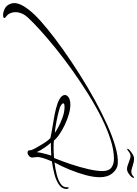

<svg xmlns="http://www.w3.org/2000/svg" viewBox="76 -834 891 1247"><g transform="rotate(90 521.5 -210.5)"><path d="M-5 215Q-22 215 -44.5 204.5Q-67 194 -77 168Q-82 155 -82 143Q-82 114 -61 80Q-40 46 -6 10Q31 -28 90 -76Q149 -124 223 -176.5Q297 -229 379 -281Q461 -333 544.5 -379Q628 -425 705.5 -460Q783 -495 848.5 -514Q914 -533 959 -530Q996 -528 1022.5 -496Q1049 -464 1049 -414Q1049 -373 1035.5 -322.5Q1022 -272 1000.5 -219Q979 -166 953 -119Q994 -124 1031.5 -133.5Q1069 -143 1092.5 -159.5Q1116 -176 1114 -200V-202Q1114 -211 1118 -211Q1125 -211 1125 -195Q1125 -168 1098.5 -149Q1072 -130 1031 -119Q990 -108 946 -102Q940 -89 931 -64Q922 -39 919 -21Q918 -18 918 -14.5Q918 -11 918 -7Q918 3 919.5 11Q921 19 921 22Q923 36 911.5 46Q900 56 889 56Q875 56 874 43Q873 41 873 32Q868 18 856.5 -2.5Q845 -23 832.5 -43Q820 -63 808.5 -77.5Q797 -92 792 -93Q785 -95 745 -102Q720 -107 680.5 -113Q641 -119 603.5 -128.5Q566 -138 543 -151Q515 -167 515 -186Q515 -195 520 -201Q529 -212 543.5 -217Q558 -222 577 -222Q606 -222 640.5 -212Q675 -202 708.5 -186Q742 -170 769.5 -151.5Q797 -133 811 -115Q819 -114 831 -113.5Q843 -113 858 -113Q888 -113 924 -116Q945 -167 964.5 -225.5Q984 -284 996.5 -338.5Q1009 -393 1009 -430Q1009 -472 986.5 -488.5Q964 -505 929 -505Q873 -505 804.5 -483Q736 -461 660 -423Q584 -385 506 -336Q428 -287 353 -233.5Q278 -180 212.5 -127Q147 -74 95 -27Q43 20 11 55Q-23 92 -23 136Q-23 154 -15.5 170Q-8 186 8 197Q15 203 15 207Q15 215 -5 215ZM761 -121Q746 -132 719 -146Q692 -160 661.5 -171Q631 -182 602 -184H591Q569 -184 569 -176Q569 -171 577.5 -164.5Q586 -158 594 -155Q614 -148 646 -140.5Q678 -133 710.5 -127.5Q743 -122 761 -121ZM886 -4Q887 -10 888 -16Q889 -22 890 -29Q894 -46 898.5 -64Q903 -82 909 -98Q884 -97 862 -96Q840 -95 825 -96Q839 -80 856.5 -55Q874 -30 886 -4ZM996.4 -589.9Q979.4 -589.9 953.9 -600.9Q925 -612.8 912.2 -612.8Q897.8 -612.8 884.2 -601.8Q870.6 -590.7 865.5 -590.7Q864.6 -591.6 864.6 -592.4Q864.6 -599.2 874 -607.7Q883.3 -616.2 901.2 -627.3Q914.8 -635.8 931.8 -635.8Q947.1 -635.8 972.6 -627.3Q986.2 -623 996 -620.5Q1005.7 -617.9 1012.5 -617.9Q1032.9 -617.9 1048.2 -635.8Q1053.3 -635.8 1053.3 -632.4Q1053.3 -626.4 1045.3 -617.1Q1037.2 -607.7 1019.3 -596.7Q1008.3 -589.9 996.4 -589.9Z"/></g></svg>

Font: WindSong
Style: Regular
Weight: 400
Designer: Robert E. Leuschke
Foundry: Robert E. Leuschke
Version: Version 1.010; ttfautohint (v1.8.3)